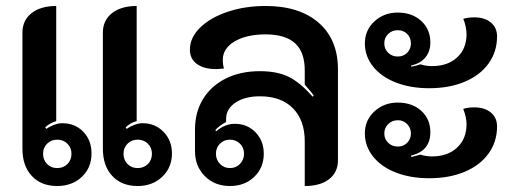

<svg xmlns="http://www.w3.org/2000/svg" viewBox="-20 -613 1717 642"><path d="M55 -116V-504Q55 -545 85.5 -569Q116 -593 168 -593V-208Q145 -201 131 -187L135 -182Q146 -190 160.5 -195.5Q175 -201 188 -201Q231 -201 258.5 -172.5Q286 -144 286 -100Q286 -52 253.5 -21.5Q221 9 171 9Q118 9 86.5 -24.5Q55 -58 55 -116ZM324 -116V-504Q324 -545 354.5 -569Q385 -593 437 -593V-208Q416 -203 400 -187L404 -182Q415 -190 429.5 -195.5Q444 -201 457 -201Q499 -201 527 -172Q555 -143 555 -100Q555 -53 522.5 -22Q490 9 440 9Q387 9 355.5 -24.5Q324 -58 324 -116ZM219 -99Q219 -119 205.5 -132.5Q192 -146 171 -146Q151 -146 137.5 -132.5Q124 -119 124 -99Q124 -78 137.5 -64.5Q151 -51 171 -51Q192 -51 205.5 -64.5Q219 -78 219 -99ZM488 -99Q488 -119 474.5 -132.5Q461 -146 440 -146Q420 -146 406.5 -132.5Q393 -119 393 -99Q393 -78 406.5 -64.5Q420 -51 440 -51Q461 -51 474.5 -64.5Q488 -78 488 -99Z M632 -108V-180Q632 -238 659 -282Q686 -326 735 -350.5Q784 -375 849 -375Q907 -375 945.5 -356Q984 -337 1025 -290L1029 -293Q1022 -305 999 -330V-378Q999 -439 966.5 -468.5Q934 -498 868 -498Q804 -498 764.5 -474.5Q725 -451 725 -413Q725 -396 729 -384Q711 -382 703 -382Q662 -382 638.5 -399Q615 -416 615 -447Q615 -487 649 -520.5Q683 -554 741 -573.5Q799 -593 868 -593Q981 -593 1045.5 -537Q1110 -481 1110 -381V-77Q1110 -37 1080.5 -14Q1051 9 999 9V-140Q999 -211 959.5 -251Q920 -291 849 -291Q799 -291 767.5 -270Q736 -249 736 -215V-205Q713 -193 700 -178L703 -174Q732 -199 765 -199Q807 -199 834.5 -170.5Q862 -142 862 -99Q862 -52 830 -21.5Q798 9 749 9Q698 9 665 -24Q632 -57 632 -108ZM796 -99Q796 -119 782.5 -132.5Q769 -146 749 -146Q729 -146 715.5 -132.5Q702 -119 702 -99Q702 -79 715.5 -65Q729 -51 749 -51Q769 -51 782.5 -65Q796 -79 796 -99Z M1200 -468Q1200 -512 1232 -541.5Q1264 -571 1310 -571Q1358 -571 1388.5 -543Q1419 -515 1419 -471Q1419 -441 1402.5 -421Q1386 -401 1355 -394V-390Q1373 -393 1386 -398Q1403 -392 1425 -392Q1477 -392 1508.5 -421Q1540 -450 1540 -499Q1540 -510 1537 -524.5Q1534 -539 1529 -550Q1545 -555 1566 -555Q1600 -555 1621 -538Q1642 -521 1642 -491Q1642 -440 1613.5 -400.5Q1585 -361 1533.5 -339.5Q1482 -318 1415 -318Q1353 -318 1304 -337Q1255 -356 1227.5 -390.5Q1200 -425 1200 -468ZM1354 -468Q1354 -487 1341.5 -499.5Q1329 -512 1310 -512Q1291 -512 1278 -499.5Q1265 -487 1265 -468Q1265 -449 1278 -436.5Q1291 -424 1310 -424Q1329 -424 1341.5 -436.5Q1354 -449 1354 -468ZM1200 -167Q1200 -211 1232 -240.5Q1264 -270 1310 -270Q1358 -270 1388.5 -242.5Q1419 -215 1419 -171Q1419 -108 1355 -93V-88L1386 -96Q1403 -90 1425 -90Q1477 -90 1508.5 -119.5Q1540 -149 1540 -198Q1540 -220 1529 -249Q1545 -254 1566 -254Q1600 -254 1621 -237Q1642 -220 1642 -190Q1642 -139 1613.5 -99.5Q1585 -60 1533.5 -38.5Q1482 -17 1415 -17Q1353 -17 1304 -36Q1255 -55 1227.5 -89.5Q1200 -124 1200 -167ZM1354 -167Q1354 -185 1341.5 -198Q1329 -211 1310 -211Q1291 -211 1278 -198Q1265 -185 1265 -167Q1265 -148 1278 -135.5Q1291 -123 1310 -123Q1329 -123 1341.5 -135.5Q1354 -148 1354 -167Z"/></svg>

Font: K2D SemiBold
Style: Regular
Weight: 600
Designer: Katatrad Aksorn Co.,Ltd.
Foundry: Cadson Demak Co.,Ltd.
Version: Version 1.000; ttfautohint (v1.6)